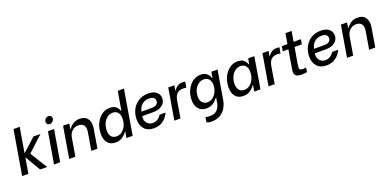

<svg xmlns="http://www.w3.org/2000/svg" viewBox="-7 -1787 6097 3038"><g transform="rotate(-20 3041.0 -267.5)"><path d="M199 -746H303L233 -330H238L454 -527H574L315 -289L494 0H376L226 -256H221L178 0H73Z M699 -527H802L713 0H610ZM713 -675Q713 -704 735.5 -726.5Q758 -749 787 -749Q811 -749 826 -734Q841 -719 841 -697Q841 -668 818 -645.5Q795 -623 765 -623Q742 -623 727.5 -638Q713 -653 713 -675Z M954 -527H1058L1043 -437H1050Q1077 -481 1125.5 -511Q1174 -541 1236 -541Q1321 -541 1360 -493Q1399 -445 1399 -372Q1399 -348 1394 -318L1341 0H1238L1289 -303Q1292 -323 1292 -340Q1292 -394 1262.5 -422.5Q1233 -451 1182 -451Q1119 -451 1075 -410Q1031 -369 1020 -303L969 0H865Z M1470 -196Q1470 -292 1506 -371Q1542 -450 1604 -495.5Q1666 -541 1741 -541Q1810 -541 1846.5 -508.5Q1883 -476 1895 -435H1902L1956 -750H2060L1934 0H1830L1847 -102H1840Q1764 7 1647 7Q1561 7 1515.5 -48.5Q1470 -104 1470 -196ZM1877 -317Q1877 -377 1847.5 -415Q1818 -453 1759 -453Q1708 -453 1666.5 -421.5Q1625 -390 1601 -335.5Q1577 -281 1577 -214Q1577 -154 1606.5 -116.5Q1636 -79 1695 -79Q1745 -79 1787 -110.5Q1829 -142 1853 -196.5Q1877 -251 1877 -317Z M2081 -220Q2081 -310 2119 -384.5Q2157 -459 2227 -502.5Q2297 -546 2389 -546Q2486 -546 2532 -503.5Q2578 -461 2578 -400Q2578 -358 2555.5 -322Q2533 -286 2485.5 -263.5Q2438 -241 2368 -241H2183L2182 -234Q2180 -218 2180 -211Q2180 -157 2213.5 -119.5Q2247 -82 2305 -82Q2351 -82 2388 -105.5Q2425 -129 2447 -168H2549Q2516 -93 2452 -45Q2388 3 2295 3Q2190 3 2135.5 -59.5Q2081 -122 2081 -220ZM2367 -312Q2426 -312 2452.5 -335.5Q2479 -359 2479 -393Q2479 -423 2455 -445Q2431 -467 2377 -467Q2305 -467 2257.5 -425.5Q2210 -384 2196 -312Z M2725 -527H2828L2813 -443H2820Q2839 -478 2876.5 -502.5Q2914 -527 2967 -527Q2993 -527 3010 -521L2990 -423Q2974 -428 2963.5 -429.5Q2953 -431 2936 -431Q2875 -431 2837.5 -397Q2800 -363 2787 -287L2739 0H2636Z M3104 199 3118 114Q3129 118 3150.5 121.5Q3172 125 3193 125Q3269 125 3312 82.5Q3355 40 3367 -28L3382 -115H3374Q3346 -71 3297 -39.5Q3248 -8 3181 -8Q3098 -8 3051 -62.5Q3004 -117 3004 -208Q3004 -299 3040 -376Q3076 -453 3137 -497.5Q3198 -542 3271 -542Q3339 -542 3378 -507.5Q3417 -473 3426 -430H3434L3451 -527H3555L3471 -28Q3461 26 3430.5 81Q3400 136 3339.5 175.5Q3279 215 3189 215Q3158 215 3140.5 211Q3123 207 3104 199ZM3411 -321Q3411 -379 3381.5 -417Q3352 -455 3293 -455Q3243 -455 3202 -424.5Q3161 -394 3137 -342.5Q3113 -291 3113 -230Q3113 -170 3142.5 -132Q3172 -94 3232 -94Q3281 -94 3322 -125.5Q3363 -157 3387 -209Q3411 -261 3411 -321Z M3621 -196Q3621 -291 3657 -370Q3693 -449 3755.5 -495Q3818 -541 3893 -541Q3962 -541 3998 -508.5Q4034 -476 4046 -435H4054L4070 -527H4174L4086 0H3981L3999 -102H3992Q3961 -58 3913.5 -25.5Q3866 7 3798 7Q3712 7 3666.5 -48.5Q3621 -104 3621 -196ZM4029 -318Q4029 -379 3999.5 -416.5Q3970 -454 3911 -454Q3860 -454 3818.5 -422.5Q3777 -391 3753 -336.5Q3729 -282 3729 -215Q3729 -155 3758 -117Q3787 -79 3847 -79Q3897 -79 3939 -111Q3981 -143 4005 -197.5Q4029 -252 4029 -318Z M4311 -527H4414L4399 -443H4406Q4425 -478 4462.5 -502.5Q4500 -527 4553 -527Q4579 -527 4596 -521L4576 -423Q4560 -428 4549.5 -429.5Q4539 -431 4522 -431Q4461 -431 4423.5 -397Q4386 -363 4373 -287L4325 0H4222Z M4774 -163Q4769 -131 4769 -115Q4769 -93 4782.5 -82.5Q4796 -72 4832 -72Q4857 -72 4883 -78L4871 -5Q4863 -2 4836.5 1Q4810 4 4785 4Q4714 4 4687 -18.5Q4660 -41 4660 -85Q4660 -100 4666 -140L4718 -445H4624L4637 -527H4732L4761 -700H4865L4836 -527H4958L4945 -445H4822Z M4987 -220Q4987 -310 5025 -384.5Q5063 -459 5133 -502.5Q5203 -546 5295 -546Q5392 -546 5438 -503.5Q5484 -461 5484 -400Q5484 -358 5461.5 -322Q5439 -286 5391.5 -263.5Q5344 -241 5274 -241H5089L5088 -234Q5086 -218 5086 -211Q5086 -157 5119.5 -119.5Q5153 -82 5211 -82Q5257 -82 5294 -105.5Q5331 -129 5353 -168H5455Q5422 -93 5358 -45Q5294 3 5201 3Q5096 3 5041.5 -59.5Q4987 -122 4987 -220ZM5273 -312Q5332 -312 5358.5 -335.5Q5385 -359 5385 -393Q5385 -423 5361 -445Q5337 -467 5283 -467Q5211 -467 5163.5 -425.5Q5116 -384 5102 -312Z M5632 -527H5736L5721 -437H5728Q5755 -481 5803.5 -511Q5852 -541 5914 -541Q5999 -541 6038 -493Q6077 -445 6077 -372Q6077 -348 6072 -318L6019 0H5916L5967 -303Q5970 -323 5970 -340Q5970 -394 5940.5 -422.5Q5911 -451 5860 -451Q5797 -451 5753 -410Q5709 -369 5698 -303L5647 0H5543Z"/></g></svg>

Font: Be Vietnam Medium
Style: Italic
Weight: 500
Italic angle: -9.444°
Designer: Gabriel Lam
Foundry: TypeRant
Version: Version 3.000